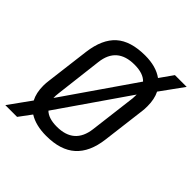

<svg xmlns="http://www.w3.org/2000/svg" viewBox="-220 -841 1027 1027"><g transform="rotate(45 293.5 -327.5)"><path d="M508 -575Q527 -537 527 -484Q527 -460 525 -447L494 -198Q481 -93 422.5 -40.5Q364 12 256 12Q177 12 126 -20L74 50H-15L75 -75Q55 -113 55 -167Q55 -187 58 -208L89 -457Q103 -565 160 -616Q217 -667 327 -667Q409 -667 460 -630L513 -705H602ZM174 -465 142 -197Q139 -174 140 -159L417 -560Q387 -592 321 -592Q189 -592 174 -465ZM169 -92Q199 -63 261 -63Q392 -63 408 -191L441 -458Q442 -468 442 -487Z"/></g></svg>

Font: Ropa Sans
Style: Italic
Weight: 400
Version: Version 1.100